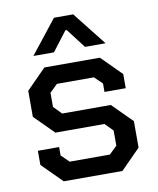

<svg xmlns="http://www.w3.org/2000/svg" viewBox="-80 -765 680 828"><g transform="rotate(-10 260.0 -351.0)"><path d="M45 -87V-149H138V-112L172 -79H348L382 -112V-178L348 -213H133L49 -297V-411L135 -498H378L465 -411V-349H372V-386L338 -419H176L142 -386V-324L176 -289H389L475 -203V-87L389 0H132ZM213 -702H297L413 -555H323L258 -640H252L187 -555H97Z"/></g></svg>

Font: Chakra Petch Medium
Style: Regular
Weight: 500
Designer: Katatrad Aksorn Co.,Ltd.
Foundry: Cadson Demak Co.,Ltd.
Version: Version 1.000; ttfautohint (v1.6)